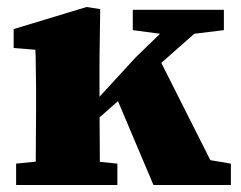

<svg xmlns="http://www.w3.org/2000/svg" viewBox="-20 -528 688 548"><path d="M26 0V-61L125 -71H217L315 -61V0ZM81 0Q82 -30 82 -67Q82 -104 82.5 -143Q83 -182 83 -215V-273Q83 -296 82.5 -314.5Q82 -333 82 -350Q82 -367 81 -386L19 -391V-445L227 -508L266 -502L264 -359V-227Q264 -188 264.5 -146.5Q265 -105 265 -67.5Q265 -30 266 0ZM194 -131V-217H232L366 -363L500 -493H604ZM418 0 305 -267 425 -379 596 -40 532 -79 639 -61V0ZM472 -427 359 -442V-500H619V-442L497 -427Z"/></svg>

Font: Source Serif 4 ExtraBold
Style: Regular
Weight: 800
Designer: Frank Grießhammer
Foundry: Adobe Systems Incorporated
Version: Version 4.004;hotconv 1.0.116;makeotfexe 2.5.65601